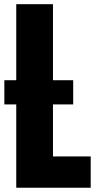

<svg xmlns="http://www.w3.org/2000/svg" viewBox="-38 -879 455 899"><path d="M38.1 0V-859.4H210V-146.5H386.7V0ZM-17.6 -390.1V-503.4H304.7V-390.1Z"/></svg>

Font: Anton SC
Style: Regular
Weight: 400
Designer: Vernon Adams
Foundry: Vernon Adams
Version: Version 2.116; ttfautohint (v1.8.4.7-5d5b)